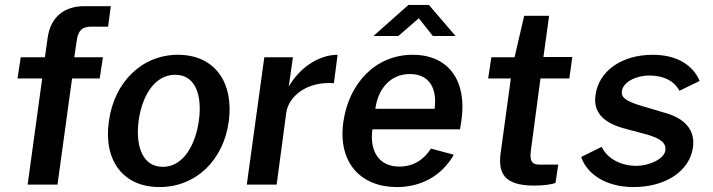

<svg xmlns="http://www.w3.org/2000/svg" viewBox="-20 -748 2889 778"><path d="M397 -516H281L290 -577C295 -621 310 -640 349 -640H418L429 -723H322C237 -723 184 -676 173 -594L162 -516H64L51 -430H151L92 0H213L272 -430H384Z M626 10C775 10 886 -100 907 -256C928 -413 851 -526 701 -526C556 -526 442 -416 421 -255C399 -99 478 10 626 10ZM640 -72C552 -72 529 -166 542 -260C555 -354 603 -445 690 -445C776 -445 799 -355 786 -260C773 -166 726 -72 640 -72Z M980 0H1101L1140 -292C1149 -353 1217 -419 1333 -411L1348 -526C1268 -526 1191 -469 1150 -397L1167 -516H1051Z M1734 -602H1826L1718 -728H1635L1493 -602H1594L1677 -674ZM1489 -224H1844L1850 -262C1872 -417 1801 -526 1652 -526C1502 -526 1393 -411 1371 -252C1349 -90 1441 10 1588 10C1685 10 1769 -34 1819 -121L1726 -146C1698 -101 1655 -73 1598 -73C1515 -73 1477 -136 1489 -224ZM1501 -307C1510 -380 1556 -448 1641 -448C1721 -448 1752 -388 1741 -307Z M2287 -430 2299 -517H2182L2205 -684H2104L2065 -516H1971L1958 -430H2050L2009 -130C1997 -46 2023 4 2144 4C2183 4 2218 -1 2231 -7L2242 -81H2166C2139 -81 2125 -91 2131 -137L2170 -430Z M2547 10C2674 10 2774 -52 2788 -151C2795 -202 2777 -262 2674 -291L2576 -320C2514 -339 2496 -354 2500 -379C2505 -415 2556 -442 2611 -442C2671 -442 2714 -418 2733 -380L2815 -420C2790 -480 2728 -526 2625 -526C2498 -526 2405 -459 2393 -362C2383 -292 2426 -248 2519 -225L2601 -203C2654 -188 2681 -169 2676 -138C2671 -103 2609 -76 2559 -76C2488 -76 2438 -111 2418 -153L2335 -112C2358 -43 2435 10 2547 10Z"/></svg>

Font: United Sans SemiBold
Style: Italic
Weight: 600
Italic angle: -8°
Designer: Pablo Impallari, Rodrigo Fuenzalida (Modified by Dan O. Williams)
Version: Version 1.000;PS 001.000;hotconv 1.0.88;makeotf.lib2.5.64775